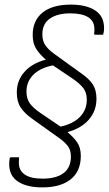

<svg xmlns="http://www.w3.org/2000/svg" viewBox="-20 -696 472 834"><path d="M164 118Q97 118 58.5 93Q20 68 20 17Q20 11 20.5 5Q21 -1 22 -8Q23 -13 28 -13H58Q64 -13 63 -8Q62 -2 62 2.5Q62 7 62 12Q62 45 88 62.5Q114 80 165 80Q224 80 256 56Q288 32 288 -16Q288 -45 273.5 -63Q259 -81 236 -97L120 -180Q86 -204 69.5 -229.5Q53 -255 53 -295Q53 -346 86 -383.5Q119 -421 179 -437Q154 -458 138 -482.5Q122 -507 122 -544Q122 -607 165 -641.5Q208 -676 288 -676Q354 -676 393 -651Q432 -626 432 -574Q432 -569 431.5 -563Q431 -557 429 -550Q429 -545 424 -545H394Q388 -545 389 -551Q390 -556 390 -560.5Q390 -565 390 -570Q390 -604 363.5 -621Q337 -638 285 -638Q230 -638 197 -615.5Q164 -593 164 -547Q164 -516 179 -496.5Q194 -477 217 -461L332 -378Q367 -354 383 -329.5Q399 -305 399 -267Q399 -215 366.5 -177Q334 -139 273 -122Q299 -101 315 -78Q331 -55 331 -19Q331 48 287 83Q243 118 164 118ZM243 -146Q298 -158 327.5 -188.5Q357 -219 357 -263Q357 -293 342.5 -312.5Q328 -332 296 -354L210 -412Q154 -401 124.5 -371Q95 -341 95 -299Q95 -267 109.5 -247Q124 -227 156 -205Z"/></svg>

Font: Sofia Sans Semi Condensed ExtraLight
Style: Italic
Weight: 250
Italic angle: -9°
Version: Version 4.100